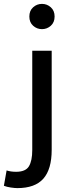

<svg xmlns="http://www.w3.org/2000/svg" viewBox="-87 -782 365 988"><path d="M2 186Q-10 186 -31 183Q-52 180 -67 174L-53 95Q-32 102 -4 102Q45 102 62 73.5Q79 45 79 -10V-521H179V-11Q179 89 136 137.5Q93 186 2 186ZM129 -632Q103 -632 83.5 -649.5Q64 -667 64 -697Q64 -727 83.5 -744.5Q103 -762 129 -762Q155 -762 174.5 -744.5Q194 -727 194 -697Q194 -667 174.5 -649.5Q155 -632 129 -632Z"/></svg>

Font: Ubuntu Sans Medium
Style: Regular
Weight: 500
Designer: Dalton Maag Ltd
Foundry: Dalton Maag Ltd
Version: Version 1.006; ttfautohint (v1.8.4.7-5d5b)